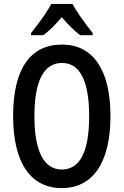

<svg xmlns="http://www.w3.org/2000/svg" viewBox="-20 -952 632 982"><path d="M139 -772H202C235 -798 255 -817 296 -864C333 -821 362 -793 390 -772H454V-783C405 -845 366 -901 351 -932H242C226 -899 191 -849 139 -783ZM296 10C456 10 545 -122 545 -358C545 -593 457 -724 297 -724C134 -724 47 -598 47 -359C47 -122 135 10 296 10ZM296 -85C204 -85 156 -179 156 -358C156 -536 203 -630 297 -630C389 -630 436 -538 436 -358C436 -176 389 -85 296 -85Z"/></svg>

Font: Kathrein 67 Medium Condensed
Style: Regular
Weight: 500
Width: 3
Designer: Lazydogs Typefoundry, based on Open Sans by Ascender Corporation
Foundry: Lazydogs Typefoundry
Version: Version 1.003;PS 001.003;hotconv 1.0.88;makeotf.lib2.5.64775